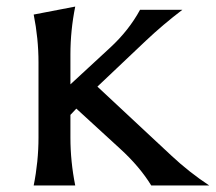

<svg xmlns="http://www.w3.org/2000/svg" viewBox="-20 -567 660 587"><path d="M83 0Q97.7 -73.2 97.7 -146.5V-376Q97.7 -449.2 83 -522.5L210 -546.9Q195.3 -474.1 195.3 -400.4V-309.1L316.9 -421.4Q374 -474.1 408.2 -537.1H537.6Q478 -491.7 425.3 -441.9L277.8 -302.2L503.9 -91.3Q557.6 -41 619.6 0H442.4Q406.7 -58.1 347.2 -112.3L213.4 -234.9L195.3 -215.8V-146.5Q195.3 -73.2 210 0Z"/></svg>

Font: Classica
Style: Book
Weight: 400
Version: Version 1.001